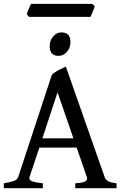

<svg xmlns="http://www.w3.org/2000/svg" viewBox="-20 -995 646 1015"><path d="M188 -214.8 136.2 -59.1Q131.3 -43.9 148.9 -37.1Q166.5 -30.3 206.5 -25.9V0H0V-25.9Q33.2 -31.7 52.2 -38.1Q71.3 -44.4 76.2 -59.1L253.9 -599.1Q269 -613.8 290 -624.8Q311 -635.7 328.1 -643.1L533.2 -59.1Q538.1 -45.4 551.3 -37.6Q564.5 -29.8 596.2 -25.9V0H377.9V-25.9Q415.5 -28.3 429.9 -35.6Q444.3 -43 439 -59.1L385.3 -214.8ZM368.2 -263.7 284.2 -506.8 204.1 -263.7ZM352.5 -772.9Q352.5 -742.7 334 -721.2Q315.4 -699.7 289.1 -699.7Q242.7 -699.7 242.7 -751Q242.7 -781.2 261.2 -802.5Q279.8 -823.7 305.2 -823.7Q352.5 -823.7 352.5 -772.9ZM480.5 -961.9Q478 -951.2 470.2 -932.9Q462.4 -914.6 458.5 -905.8H133.8L121.6 -918.9Q124 -929.7 131.6 -947.5Q139.2 -965.3 144 -974.6H467.8Z"/></svg>

Font: Gentium Book Plus
Style: Regular
Weight: 400
Designer: Victor Gaultney, Annie Olsen, Iska Routamaa, Becca Hirsbrunner
Foundry: SIL International
Version: Version 6.101